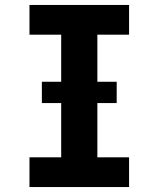

<svg xmlns="http://www.w3.org/2000/svg" viewBox="-20 -755 640 775"><path d="M99 0V-120H227V-615H99V-735H501V-615H373V-120H501V0ZM149 -339V-425H451V-339Z"/></svg>

Font: Iosevka Slab Heavy Extended
Style: Regular
Weight: 900
Width: 7
Monospace: yes
Designer: Belleve Invis
Foundry: Belleve Invis
Version: Version 11.1.0; ttfautohint (v1.8.3)